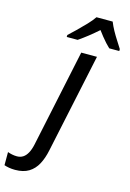

<svg xmlns="http://www.w3.org/2000/svg" viewBox="-274 -836 778 1146"><g transform="rotate(15 114.5 -263.0)"><path d="M-60.5 240.2Q-80.1 240.2 -97.9 237.1Q-115.7 233.9 -127.9 229.5V148.4Q-114.7 153.3 -100.3 156.2Q-85.9 159.2 -70.3 159.2Q-49.3 159.2 -33.2 148.9Q-17.1 138.7 -5.4 117.4Q6.3 96.2 13.2 64.5L140.6 -538.1H237.8L107.4 75.7Q97.2 125 77.4 162.1Q57.6 199.2 24.2 219.7Q-9.3 240.2 -60.5 240.2ZM32.7 -606 33.2 -618.2Q51.3 -634.8 78.6 -661.1Q106 -687.5 132.6 -715.6Q159.2 -743.7 173.8 -765.6H273.9Q283.7 -740.7 298.3 -714.1Q313 -687.5 329.1 -662.8Q345.2 -638.2 357.4 -618.2V-606H295.4Q283.2 -617.2 269.8 -632.1Q256.3 -647 242.9 -663.8Q229.5 -680.7 216.8 -697.8Q187 -671.4 157.2 -647.9Q127.4 -624.5 100.1 -606Z"/></g></svg>

Font: Open Sans Medium
Style: Italic
Weight: 500
Italic angle: -12°
Designer: Monotype Design Team
Foundry: Monotype Imaging Inc.
Version: Version 3.000